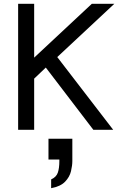

<svg xmlns="http://www.w3.org/2000/svg" viewBox="-20 -680 628 1006"><path d="M75 0V-660H159V-378L461 -660H579L280 -381L573 0H469L220 -326L159 -268V0ZM248 306V260Q275 248 283 224.5Q291 201 291 164V156H234V47H359V164Q359 187 352 217Q345 247 321 272Q297 297 248 306Z"/></svg>

Font: Lil Grotesk Medium
Style: Regular
Weight: 500
Designer: Bastien Sozeau
Foundry: NBR — Bastien Sozeau
Version: Version 3.003; ttfautohint (v1.8.4.7-5d5b);gftools[0.9.33]